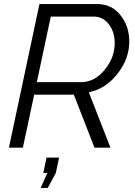

<svg xmlns="http://www.w3.org/2000/svg" viewBox="-20 -730 668 949"><path d="M24 0 175 -710H460Q532 -710 575.5 -655Q619 -600 619 -525Q619 -439 560 -364.5Q501 -290 419 -274L526 0H447L345 -262H149L93 0ZM381 -324Q447 -324 497 -384.5Q547 -445 547 -517Q547 -572 518 -610Q489 -648 443 -648H231L162 -324ZM181 199 214 125H194L210 49H272L256 125L216 199Z"/></svg>

Font: Raleway-v4020
Style: Italic
Weight: 400
Italic angle: -12°
Designer: Matt McInerney, Pablo Impallari, Rodrigo Fuenzalida
Foundry: Matt McInerney, Pablo Impallari, Rodrigo Fuenzalida
Version: Version 4.020;PS 004.020;hotconv 1.0.88;makeotf.lib2.5.64775